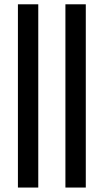

<svg xmlns="http://www.w3.org/2000/svg" viewBox="-20 -801 478 884"><path d="M281.2 62.5H375V-781.2H281.2ZM62.5 62.5H156.2V-781.2H62.5Z"/></svg>

Font: Michroma
Style: Regular
Weight: 400
Version: Version 1.000